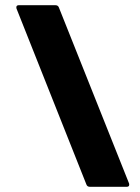

<svg xmlns="http://www.w3.org/2000/svg" viewBox="-20 -720 538 740"><path d="M477 -14Q478 -12 478 -8Q478 0 468 0H327Q316 0 313 -9L44 -686Q43 -688 43 -692Q43 -700 53 -700H193Q204 -700 207 -691Z"/></svg>

Font: LinhAnh ExtBd
Style: Regular
Weight: 800
Designer: Jeremy Tribby
Foundry: Tribby Type
Version: Version 1.408